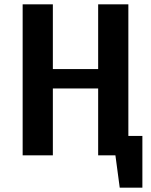

<svg xmlns="http://www.w3.org/2000/svg" viewBox="-20 -720 700 890"><path d="M575 -90H640V150H535L515 0H435V-310H225V0H85V-700H225V-400H435V-700H575Z"/></svg>

Font: Scada
Style: Bold
Weight: 700
Designer: Jovanny Lemonad
Foundry: Jovanny Lemonad
Version: Version 4.100;PS 004.100;hotconv 1.0.88;makeotf.lib2.5.64775